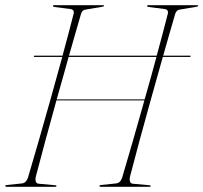

<svg xmlns="http://www.w3.org/2000/svg" viewBox="-22 -720 784 740"><path d="M116 -39Q113.5 -28.5 116 -20.8Q118.5 -13 126 -12L191.5 -6Q195.5 -6 195.5 -3Q195.5 0 192.5 0H3.5Q-1.5 0 -1.5 -3Q-1.5 -7 4.5 -7L62 -13Q79 -14.5 86 -36Q105.5 -102 128 -180Q150.5 -258 173.5 -340Q196.5 -422 218 -500.5H110Q107.5 -500.5 108.5 -503Q108.5 -505.5 111.5 -505.5H219Q231 -549 241.8 -590Q252.5 -631 262 -668Q263.5 -676.5 259.8 -680.5Q256 -684.5 250.5 -685L188.5 -693Q182 -694 182 -697Q182 -700 186 -700H376Q379 -700 379 -698Q379 -695 372.5 -694L307.5 -683Q294 -681.5 289.5 -664Q279 -628 267.5 -588Q256 -548 244 -505.5H582Q594 -549 604.8 -590Q615.5 -631 625 -668Q626.5 -676.5 622.8 -680.5Q619 -684.5 613.5 -685L551.5 -693Q545 -694 545 -697Q545 -700 549 -700H739Q742 -700 742 -698Q742 -695 735.5 -694L670.5 -683Q657 -681.5 652.5 -664Q642 -628 630.5 -588Q619 -548 607 -505.5H711Q713 -505.5 713 -503Q712 -500.5 709.5 -500.5H605.5Q583 -421 560 -338.5Q537 -256 516 -178.8Q495 -101.5 479 -39Q476.5 -28.5 479 -20.8Q481.5 -13 489 -12L554.5 -6Q558.5 -6 558.5 -3Q558.5 0 555.5 0H366.5Q361.5 0 361.5 -3Q361.5 -7 367.5 -7L425 -13Q442 -14.5 449 -36Q468 -100.5 490.2 -177Q512.5 -253.5 534.5 -333H195.5Q173 -252.5 152.5 -176.5Q132 -100.5 116 -39ZM196.5 -337H535.5Q547.5 -378.5 558.8 -419.5Q570 -460.5 581 -500.5H242.5Q231.5 -460.5 219.8 -419.2Q208 -378 196.5 -337Z"/></svg>

Font: Fraunces 144pt Thin
Style: Italic
Weight: 100
Italic angle: -16°
Version: Version 1.000;[b76b70a41]